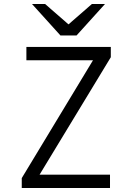

<svg xmlns="http://www.w3.org/2000/svg" viewBox="-20 -933 656 953"><path d="M88 0V-49L458 -661L470 -634H111V-700H530V-649L160 -39L149 -66H526V0ZM280 -757 139 -913H204L320 -812L436 -913H501L360 -757Z"/></svg>

Font: Overpass Mono Light Light
Style: Regular
Weight: 300
Monospace: yes
Version: Version 4.000